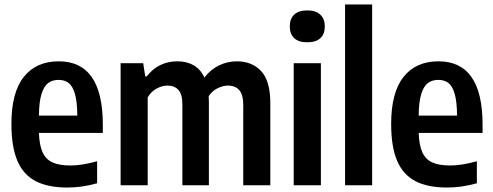

<svg xmlns="http://www.w3.org/2000/svg" viewBox="-20 -828 2202 858"><path d="M439.5 -234H154Q156 -178.5 170.5 -147Q185 -115.5 215 -102Q245 -88.5 295 -88.5Q346.5 -88.5 414 -107.5V-9Q377.5 1 345.8 5.5Q314 10 280.5 10Q193.5 10 138.8 -18.8Q84 -47.5 57.5 -109.8Q31 -172 31 -274.5Q31 -414.5 86.2 -484.2Q141.5 -554 242.5 -554Q439.5 -554 439.5 -271ZM154 -311.5H325.5Q325 -373 315 -408Q305 -443 287 -457Q269 -471 242 -471Q214 -471 195.2 -457Q176.5 -443 165.5 -408Q154.5 -373 154 -311.5Z M1188 -367V0H1067V-361Q1067 -445.5 998.5 -445.5Q977 -445.5 953 -434Q929 -422.5 912.5 -398.5Q913.5 -382.5 913.5 -373.5V0H795V-361Q795 -406.5 777.5 -426Q760 -445.5 728.5 -445.5Q704.5 -445.5 679.8 -432.2Q655 -419 640 -392.5V0H519V-545.5H620L629 -486.5H635.5Q688 -554 773 -554Q814 -554 845 -536.5Q876 -519 893.5 -481.5Q921.5 -518 959.2 -536Q997 -554 1038 -554Q1106.5 -554 1147.2 -510Q1188 -466 1188 -367Z M1292.5 0V-545.5H1414V0ZM1275 -710Q1275 -744 1294.8 -762.8Q1314.5 -781.5 1353 -781.5Q1391.5 -781.5 1411.5 -762.5Q1431.5 -743.5 1431.5 -710Q1431.5 -676 1411.8 -657.5Q1392 -639 1353 -639Q1314.5 -639 1294.8 -657.5Q1275 -676 1275 -710Z M1522 0V-808H1643V0Z M2136.5 -234H1851Q1853 -178.5 1867.5 -147Q1882 -115.5 1912 -102Q1942 -88.5 1992 -88.5Q2043.5 -88.5 2111 -107.5V-9Q2074.5 1 2042.8 5.5Q2011 10 1977.5 10Q1890.5 10 1835.8 -18.8Q1781 -47.5 1754.5 -109.8Q1728 -172 1728 -274.5Q1728 -414.5 1783.2 -484.2Q1838.5 -554 1939.5 -554Q2136.5 -554 2136.5 -271ZM1851 -311.5H2022.5Q2022 -373 2012 -408Q2002 -443 1984 -457Q1966 -471 1939 -471Q1911 -471 1892.2 -457Q1873.5 -443 1862.5 -408Q1851.5 -373 1851 -311.5Z"/></svg>

Font: Encode Sans Condensed SemiBold
Style: Regular
Weight: 600
Width: 3
Designer: Multiple Designers
Foundry: Impallari Type
Version: Version 2.000